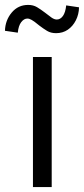

<svg xmlns="http://www.w3.org/2000/svg" viewBox="-63 -755 339 775"><path d="M70 0V-525H145.7V0ZM163.2 -621.1Q142.2 -621.1 126.9 -630.4Q111.5 -639.8 95.8 -651.8Q75.2 -668.8 65.3 -674.4Q55.5 -680.1 47.5 -680.1Q33.8 -680.1 22.6 -665.6Q11.5 -651.1 8.8 -623.1L-43 -630.7Q-41.7 -673.3 -15.7 -704.3Q10.2 -735.2 50.8 -735.2Q71.1 -735.2 86.5 -726Q101.8 -716.8 117.9 -704.5Q133.5 -692.2 144.8 -684.2Q156.2 -676.2 166.2 -676.2Q180.6 -676.2 190.9 -690.4Q201.2 -704.5 204.2 -733.2L256 -725.5Q255.4 -696.9 243.2 -673Q231.1 -649 210.6 -635Q190.2 -621.1 163.2 -621.1Z"/></svg>

Font: Lexend Medium
Style: Regular
Weight: 500
Designer: Bonnie Shaver-Troup, Thomas Jockin
Foundry: Lexend
Version: Version 1.005